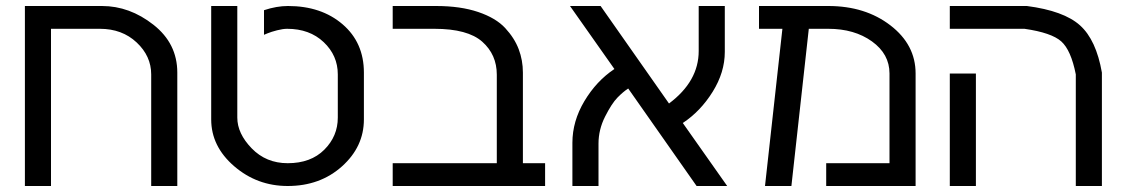

<svg xmlns="http://www.w3.org/2000/svg" viewBox="-20 -620 3745 640"><path d="M484 -372Q484 -433 435.5 -478.5Q387 -524 313 -524H150V0H63V-600H320Q412 -600 491.5 -537.5Q571 -475 571 -378V0H484Z M939 -76Q1016 -76 1061 -121Q1106 -166 1106 -228V-372Q1106 -435 1059 -479.5Q1012 -524 937 -524Q923 -524 903.5 -519Q884 -514 872 -509L860 -504V-586Q902 -600 940 -600Q1051 -600 1122 -539Q1193 -478 1193 -378V-222Q1193 -131 1120 -65.5Q1047 0 939 0Q837 0 760.5 -66Q684 -132 684 -222V-600H771V-228Q771 -175 819 -125.5Q867 -76 939 -76Z M1636 -371Q1636 -438 1587.5 -481Q1539 -524 1428 -524H1289V-600H1434Q1515 -600 1574 -580Q1633 -560 1664 -526.5Q1695 -493 1709 -456Q1723 -419 1723 -378V-76H1797V0H1289V-76H1636Z M2396 -447Q2396 -379 2355.5 -314Q2315 -249 2256 -210L2404 0H2302L2074 -325Q2057 -314 2038 -294.5Q2019 -275 1997 -231.5Q1975 -188 1975 -141V0H1888V-144Q1888 -216 1928 -283Q1968 -350 2028 -390L1880 -600H1982L2210 -275Q2309 -349 2309 -450V-600H2396Z M2945 -375Q2945 -440 2886.5 -482Q2828 -524 2741 -524H2676L2618 0H2530L2588 -524H2510V-600H2741Q2864 -600 2948 -535.5Q3032 -471 3032 -375V0H2734V-76H2945Z M3403 -600Q3526 -584 3580 -535.5Q3634 -487 3653 -378V0H3566V-372Q3550 -453 3517.5 -482Q3485 -511 3395 -524H3146V-600ZM3146 0V-375H3233V0Z"/></svg>

Font: ColatingCofangSans
Style: Regular
Weight: 400
Foundry: GNU
Version: Version 412.227;June 27, 2022;FontCreator 11.0.0.2412 32-bit